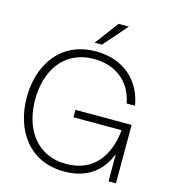

<svg xmlns="http://www.w3.org/2000/svg" viewBox="-133 -1031 1014 1149"><g transform="rotate(15 374.0 -457.0)"><path d="M372 12C517 12 602 -62 644 -169V0H690V-362H342V-316H640C626 -161 545 -35 372 -35C181 -35 93 -187 93 -360C93 -533 181 -685 372 -685C517 -685 608 -596 628 -478H680C657 -622 548 -732 372 -732C149 -732 41 -557 41 -360C41 -163 149 12 372 12ZM349 -780H394L522 -926H458Z"/></g></svg>

Font: Aspekta 200
Style: Regular
Weight: 200
Designer: Ivo Dolenc
Version: Version 2.000